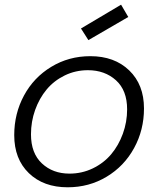

<svg xmlns="http://www.w3.org/2000/svg" viewBox="-20 -795 682 823"><path d="M597.2 -330.1Q597.2 -237.8 554.7 -160.2Q512.2 -82.5 437 -37.4Q361.8 7.8 270 7.8Q166.5 7.8 103.8 -52.7Q41 -113.3 41 -215.8Q41 -308.1 82.8 -385.5Q124.5 -462.9 199.7 -508.5Q274.9 -554.2 367.2 -554.2Q470.7 -554.2 533.9 -493.2Q597.2 -432.1 597.2 -330.1ZM112.8 -219.2Q112.8 -138.2 159.7 -94.5Q206.5 -50.8 277.8 -50.8Q331.1 -50.8 377.7 -73.2Q424.3 -95.7 456.3 -133.5Q488.3 -171.4 506.6 -221.7Q524.9 -272 524.9 -326.2Q524.9 -407.7 477.1 -450.9Q429.2 -494.1 356.9 -494.1Q303.7 -494.1 257.6 -471.7Q211.4 -449.2 179.9 -411.4Q148.4 -373.5 130.6 -323.7Q112.8 -273.9 112.8 -219.2ZM499 -774.9 529.8 -722.2 358.9 -623 327.1 -672.9Z"/></svg>

Font: SVN-Poppins Light
Style: Italic
Weight: 300
Italic angle: -10°
Designer: Ninad Kale (Devanagari), Jonny Pinhorn (Latin)
Foundry: Indian Type Foundry
Version: Version 3.002 2017